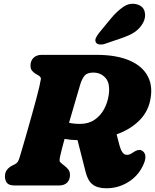

<svg xmlns="http://www.w3.org/2000/svg" viewBox="-20 -994 831 1029"><path d="M753 -122.5Q729 -59 673.2 -22Q617.5 15 550 15Q503 15 477 -4.8Q451 -24.5 439 -72L395.5 -243Q358 -243.5 326 -249.5Q318.5 -221.5 312.2 -197.8Q306 -174 302.5 -157.5Q297 -131.5 301.2 -126.5Q305.5 -121.5 313.5 -115L325 -106Q338 -96 346.5 -85Q355 -74 355 -56Q355 -31 340 -15.5Q325 0 295 0H59Q28 0 17.2 -13.8Q6.5 -27.5 6.5 -49Q6.5 -70.5 18 -84.5Q29.5 -98.5 43.5 -105.5L59.5 -113.5Q70.5 -119 75.5 -127.2Q80.5 -135.5 85.5 -151.5Q90.5 -168.5 101.5 -205.5Q112.5 -242.5 125.8 -289.5Q139 -336.5 152.5 -384.2Q166 -432 176.2 -471Q186.5 -510 191 -530Q197 -558.5 199 -569.8Q201 -581 185 -590.5L172 -598Q159 -605.5 151.2 -615.8Q143.5 -626 143.5 -642.5Q143.5 -668 159.5 -684Q175.5 -700 204.5 -700H497.5Q604.5 -700 674.8 -669.5Q745 -639 773.5 -582.5Q802 -526 783 -447.5Q768.5 -388 722.2 -343.8Q676 -299.5 605 -274L621 -212.5Q626.5 -192 636 -178Q645.5 -164 661.5 -164Q672 -164 682 -170Q692 -176 702 -182.5Q708 -186.5 718.2 -189.2Q728.5 -192 737 -188.5Q753 -182 757.8 -164.8Q762.5 -147.5 753 -122.5ZM410.5 -543Q402 -514 385 -456.2Q368 -398.5 350 -336Q375 -330 409.5 -330Q454.5 -330 486.8 -352Q519 -374 538.2 -409.8Q557.5 -445.5 563 -487.5Q571 -548.5 545.2 -576.8Q519.5 -605 480 -605Q446.5 -605 432.8 -587.8Q419 -570.5 410.5 -543ZM572 -892Q607 -934.5 641.8 -957.8Q676.5 -981 714.5 -970.5Q747.5 -961 755.2 -931.8Q763 -902.5 747 -872Q730.5 -842.5 704.5 -824Q678.5 -805.5 631 -789.5L543.5 -759.5Q528 -754 513.5 -755.8Q499 -757.5 493.5 -767.5Q488 -779 494.5 -792Q501 -805 512 -819Z"/></svg>

Font: Fraunces 9pt SuperSoft Black
Style: Italic
Weight: 900
Italic angle: -16°
Version: Version 1.000;[0bf87f6ff]